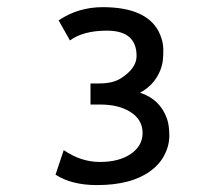

<svg xmlns="http://www.w3.org/2000/svg" viewBox="-20 -789 624 547"><path d="M284.7 -701.7Q217.3 -701.7 179.2 -673.8L147 -731Q203.1 -768.6 272.5 -768.6Q395 -768.6 431.6 -700.2Q445.3 -673.8 445.3 -645.8Q445.3 -617.7 441.2 -602.3Q437 -586.9 428.7 -572.3Q411.1 -542 378.9 -524.9Q436 -506.3 455.6 -451.2Q462.4 -431.6 462.4 -402.8Q462.4 -374 448.2 -346.9Q434.1 -319.8 407.2 -300.8Q353 -261.7 256.3 -261.7Q183.6 -261.7 138.2 -291.5L161.6 -361.3Q210.4 -327.6 264.9 -327.6Q319.3 -327.6 352.8 -350.6Q386.2 -373.5 386.2 -410.2Q386.2 -449.2 349.6 -471.2Q316.9 -491.2 265.1 -491.2H237.8V-551.3H263.7Q302.2 -551.3 325.2 -566.4Q369.1 -594.7 369.1 -629.4Q369.1 -701.7 284.7 -701.7Z"/></svg>

Font: Duru Sans
Style: Regular
Weight: 400
Designer: Onur Yazõcõgil
Foundry: Onur Yazõcõgil
Version: Version 1.002